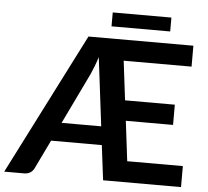

<svg xmlns="http://www.w3.org/2000/svg" viewBox="-67 -917 1057 978"><g transform="rotate(5 461.5 -428.0)"><path d="M462 -273 419 -623Q411 -597.5 402.2 -575Q393.5 -552.5 385 -533.5L259.5 -273ZM547 -616 571.5 -415.5H826V-312H584.5L609.5 -107.5H894V0H495.5L473.5 -178H214L142.5 -30Q136 -16.5 123 -8.2Q110 0 92 0H-10L357.5 -723H894V-616ZM470 -856H770V-785H470Z"/></g></svg>

Font: Lato 2
Style: Bold
Weight: 700
Designer: Lukasz Dziedzic with Adam Twardoch and Botio Nikoltchev
Foundry: tyPoland Lukasz Dziedzic
Version: Version 2.015; 2015-08-06; http://www.latofonts.com/